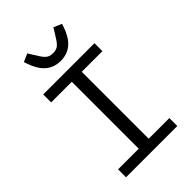

<svg xmlns="http://www.w3.org/2000/svg" viewBox="-272 -1041 1144 1144"><g transform="rotate(-45 300.0 -469.0)"><path d="M516 0V-67H342V-631H516V-698H84V-631H258V-67H84V0ZM300 -765C407 -765 442 -855 461 -916L410 -938L389 -904C357 -853 345 -830 300 -830C255 -830 243 -853 211 -904L190 -938L139 -916C158 -855 193 -765 300 -765Z"/></g></svg>

Font: IBM Mono
Style: Regular
Weight: 400
Monospace: yes
Designer: Mike Abbink, Paul van der Laan, Pieter van Rosmalen
Foundry: Bold Monday
Version: Version 2.3